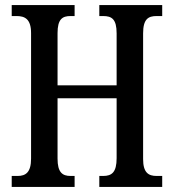

<svg xmlns="http://www.w3.org/2000/svg" viewBox="-20 -734 683 754"><path d="M26 0H273V-43H257C225 -43 206 -57 206 -111V-348H438V-113C438 -57 419 -43 385 -43H370V0H617V-43H595C563 -43 542 -56 542 -109V-603C542 -659 562 -671 595 -671H617V-714H370V-671H385C419 -671 438 -659 438 -603V-399H206V-604C206 -659 225 -671 257 -671H273V-714H26V-671H45C78 -671 102 -659 102 -604V-111C102 -57 81 -43 49 -43H26Z"/></svg>

Font: Noto Serif Tamil ExtraCondensed Medium
Style: Italic
Weight: 500
Width: 2
Italic angle: -12°
Designer: Indian Type Foundry, Tom Grace, and the Monotype Design Team
Foundry: Monotype Imaging Inc.
Version: Version 2.003